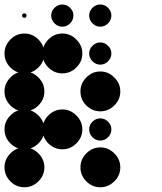

<svg xmlns="http://www.w3.org/2000/svg" viewBox="-24 -818 711 843"><path d="M416.7 -170.8Q451.7 -170.8 477.9 -144.6Q504.2 -118.3 504.2 -83.3Q504.2 -47.5 477.9 -21.7Q451.7 4.2 416.7 4.2Q380.8 4.2 355 -21.7Q329.2 -47.5 329.2 -83.3Q329.2 -118.3 355 -144.6Q380.8 -170.8 416.7 -170.8ZM83.3 -170.8Q118.3 -170.8 144.6 -144.6Q170.8 -118.3 170.8 -83.3Q170.8 -47.5 144.6 -21.7Q118.3 4.2 83.3 4.2Q47.5 4.2 21.7 -21.7Q-4.2 -47.5 -4.2 -83.3Q-4.2 -118.3 21.7 -144.6Q47.5 -170.8 83.3 -170.8ZM416.7 -298.3Q435.8 -298.3 450.4 -283.8Q465 -269.2 465 -250Q465 -230 450.4 -215.4Q435.8 -200.8 416.7 -200.8Q396.7 -200.8 382.1 -215.4Q367.5 -230 367.5 -250Q367.5 -269.2 382.1 -283.8Q396.7 -298.3 416.7 -298.3ZM250 -337.5Q285 -337.5 311.2 -311.2Q337.5 -285 337.5 -250Q337.5 -214.2 311.2 -188.3Q285 -162.5 250 -162.5Q214.2 -162.5 188.3 -188.3Q162.5 -214.2 162.5 -250Q162.5 -285 188.3 -311.2Q214.2 -337.5 250 -337.5ZM83.3 -337.5Q118.3 -337.5 144.6 -311.2Q170.8 -285 170.8 -250Q170.8 -214.2 144.6 -188.3Q118.3 -162.5 83.3 -162.5Q47.5 -162.5 21.7 -188.3Q-4.2 -214.2 -4.2 -250Q-4.2 -285 21.7 -311.2Q47.5 -337.5 83.3 -337.5ZM416.7 -504.2Q451.7 -504.2 477.9 -477.9Q504.2 -451.7 504.2 -416.7Q504.2 -380.8 477.9 -355Q451.7 -329.2 416.7 -329.2Q380.8 -329.2 355 -355Q329.2 -380.8 329.2 -416.7Q329.2 -451.7 355 -477.9Q380.8 -504.2 416.7 -504.2ZM83.3 -504.2Q118.3 -504.2 144.6 -477.9Q170.8 -451.7 170.8 -416.7Q170.8 -380.8 144.6 -355Q118.3 -329.2 83.3 -329.2Q47.5 -329.2 21.7 -355Q-4.2 -380.8 -4.2 -416.7Q-4.2 -451.7 21.7 -477.9Q47.5 -504.2 83.3 -504.2ZM416.7 -631.7Q435.8 -631.7 450.4 -617.1Q465 -602.5 465 -583.3Q465 -563.3 450.4 -548.8Q435.8 -534.2 416.7 -534.2Q396.7 -534.2 382.1 -548.8Q367.5 -563.3 367.5 -583.3Q367.5 -602.5 382.1 -617.1Q396.7 -631.7 416.7 -631.7ZM250 -670.8Q285 -670.8 311.2 -644.6Q337.5 -618.3 337.5 -583.3Q337.5 -547.5 311.2 -521.7Q285 -495.8 250 -495.8Q214.2 -495.8 188.3 -521.7Q162.5 -547.5 162.5 -583.3Q162.5 -618.3 188.3 -644.6Q214.2 -670.8 250 -670.8ZM83.3 -670.8Q118.3 -670.8 144.6 -644.6Q170.8 -618.3 170.8 -583.3Q170.8 -547.5 144.6 -521.7Q118.3 -495.8 83.3 -495.8Q47.5 -495.8 21.7 -521.7Q-4.2 -547.5 -4.2 -583.3Q-4.2 -618.3 21.7 -644.6Q47.5 -670.8 83.3 -670.8ZM416.7 -798.3Q435.8 -798.3 450.4 -783.8Q465 -769.2 465 -750Q465 -730 450.4 -715.4Q435.8 -700.8 416.7 -700.8Q396.7 -700.8 382.1 -715.4Q367.5 -730 367.5 -750Q367.5 -769.2 382.1 -783.8Q396.7 -798.3 416.7 -798.3ZM250 -798.3Q269.2 -798.3 283.8 -783.8Q298.3 -769.2 298.3 -750Q298.3 -730 283.8 -715.4Q269.2 -700.8 250 -700.8Q230 -700.8 215.4 -715.4Q200.8 -730 200.8 -750Q200.8 -769.2 215.4 -783.8Q230 -798.3 250 -798.3ZM83.3 -759.2Q92.5 -759.2 92.5 -750Q92.5 -740 83.3 -740Q73.3 -740 73.3 -750Q73.3 -759.2 83.3 -759.2Z"/></svg>

Font: 0xA000-Dots-Mono
Style: Dots-Mono
Weight: 400
Version: Version 0.1